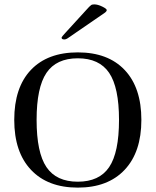

<svg xmlns="http://www.w3.org/2000/svg" viewBox="-20 -846 710 876"><path d="M45 -299Q45 -447 121 -527Q197 -607 335 -607Q473 -607 549 -526.5Q625 -446 625 -299Q625 -152 548.5 -71Q472 10 335 10Q198 10 121.5 -71Q45 -152 45 -299ZM523 -299Q523 -447 478 -513.5Q433 -580 335 -580Q237 -580 192 -513.5Q147 -447 147 -299Q147 -150 192 -83.5Q237 -17 335 -17Q433 -17 478 -83.5Q523 -150 523 -299ZM274 -666Q261 -666 261 -674Q261 -678 279 -697L374 -801Q389 -818 395 -822Q399 -826 410 -826Q426 -826 446.5 -816Q467 -806 467 -800Q467 -794 457 -787L294 -675Q282 -666 274 -666Z"/></svg>

Font: UnnaRegular
Style: Regular
Weight: 400
Designer: Jorge de Buen Unna
Foundry: Omnibus-Type
Version: Version 2.008;hotconv 1.0.109;makeotfexe 2.5.65596